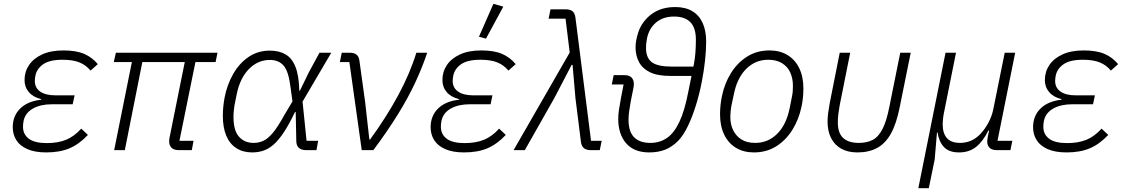

<svg xmlns="http://www.w3.org/2000/svg" viewBox="-20 -789 5915 1009"><path d="M407 -113 442 -80Q396 -31 345 -9.5Q294 12 223 12Q163 12 123.5 -5.5Q84 -23 65.5 -53Q47 -83 47 -120Q47 -180 86 -218.5Q125 -257 196 -265L197 -268Q155 -278 132 -304.5Q109 -331 109 -368Q109 -412 132.5 -447Q156 -482 201.5 -503Q247 -524 313 -524Q380 -524 422 -506Q464 -488 494 -452L456 -418Q432 -447 397.5 -461Q363 -475 309 -475Q240 -475 206.5 -451Q173 -427 166 -391Q165 -385 164 -378.5Q163 -372 163 -363Q163 -328 191 -308Q219 -288 271 -288H372L362 -241H252Q193 -241 153 -218.5Q113 -196 104 -154Q102 -144 101.5 -137Q101 -130 101 -122Q101 -83 131.5 -60Q162 -37 226 -37Q285 -37 327.5 -54.5Q370 -72 407 -113Z M988 0H919Q894 0 881.5 -12.5Q869 -25 869 -46Q869 -50 869.5 -55.5Q870 -61 871 -66L951 -463H728L636 0H580L673 -463H578L589 -512H1123L1113 -463H1007L923 -49H997Z M1652 -49 1643 0H1589Q1563 0 1549.5 -13Q1536 -26 1537 -53L1534 -200H1530Q1499 -135 1471.5 -93.5Q1444 -52 1417.5 -29Q1391 -6 1363.5 3Q1336 12 1305 12Q1257 12 1222 -10.5Q1187 -33 1169 -76Q1151 -119 1151 -181Q1151 -205 1153.5 -229Q1156 -253 1160 -275Q1173 -343 1205 -399.5Q1237 -456 1286 -489.5Q1335 -523 1398 -523Q1447 -523 1481 -503Q1515 -483 1533 -437Q1551 -391 1553 -312H1556L1602 -407L1659 -512H1721L1570 -255L1591 -49ZM1313 -38Q1340 -38 1364 -49Q1388 -60 1414 -91Q1440 -122 1474 -184L1517 -256L1507 -329Q1497 -413 1471 -443.5Q1445 -474 1398 -474Q1335 -474 1288 -426Q1241 -378 1224 -294L1212 -234Q1210 -220 1208.5 -205.5Q1207 -191 1207 -175Q1207 -103 1236 -70.5Q1265 -38 1313 -38Z M1942 0H1881L1816 -463H1766L1776 -512H1817Q1841 -512 1853.5 -502Q1866 -492 1869 -469L1899 -252L1921 -56H1925Q2011 -174 2073 -289Q2135 -404 2168 -512H2225Q2201 -439 2163.5 -358Q2126 -277 2071 -188Q2016 -99 1942 0Z M2603 -113 2638 -80Q2592 -31 2541 -9.5Q2490 12 2419 12Q2359 12 2319.5 -5.5Q2280 -23 2261.5 -53Q2243 -83 2243 -120Q2243 -180 2282 -218.5Q2321 -257 2392 -265L2393 -268Q2351 -278 2328 -304.5Q2305 -331 2305 -368Q2305 -412 2328.5 -447Q2352 -482 2397.5 -503Q2443 -524 2509 -524Q2576 -524 2618 -506Q2660 -488 2690 -452L2652 -418Q2628 -447 2593.5 -461Q2559 -475 2505 -475Q2436 -475 2402.5 -451Q2369 -427 2362 -391Q2361 -385 2360 -378.5Q2359 -372 2359 -363Q2359 -328 2387 -308Q2415 -288 2467 -288H2568L2558 -241H2448Q2389 -241 2349 -218.5Q2309 -196 2300 -154Q2298 -144 2297.5 -137Q2297 -130 2297 -122Q2297 -83 2327.5 -60Q2358 -37 2422 -37Q2481 -37 2523.5 -54.5Q2566 -72 2603 -113ZM2625 -754 2534 -586 2497 -596 2573 -769Z M2974 -513 2952 -691H2863L2873 -740H2952Q2977 -740 2989 -729.5Q3001 -719 3004 -697L3086 -49H3142L3132 0H3085Q3061 0 3048.5 -10.5Q3036 -21 3033 -43L3004 -274L2989 -448H2984L2894 -275L2738 0H2679Z M3205 -394H3262Q3287 -394 3299 -381.5Q3311 -369 3311 -348Q3311 -344 3310.5 -339Q3310 -334 3309 -328L3295 -258Q3290 -229 3286.5 -205.5Q3283 -182 3283 -160Q3283 -98 3312 -68Q3341 -38 3398 -38Q3447 -38 3485 -64Q3523 -90 3551 -150Q3579 -210 3598 -311L3614 -390H3503Q3435 -390 3395.5 -409.5Q3356 -429 3338 -463Q3320 -497 3320 -540Q3320 -575 3334 -618.5Q3348 -662 3381 -695Q3410 -724 3446.5 -738Q3483 -752 3528 -752Q3582 -752 3618 -730.5Q3654 -709 3672.5 -668.5Q3691 -628 3691 -571Q3691 -524 3685 -469.5Q3679 -415 3668 -359Q3656 -296 3637 -235Q3618 -174 3594.5 -125.5Q3571 -77 3544 -49Q3511 -16 3474.5 -2Q3438 12 3392 12Q3312 12 3270.5 -36Q3229 -84 3229 -164Q3229 -187 3232.5 -210.5Q3236 -234 3243 -272L3257 -345H3195ZM3375 -537Q3375 -485 3405.5 -462Q3436 -439 3511 -439H3624L3627 -454Q3632 -480 3634.5 -512.5Q3637 -545 3637 -580Q3637 -643 3608 -672.5Q3579 -702 3522 -702Q3465 -702 3428 -671Q3391 -640 3380 -587Q3377 -572 3376 -560.5Q3375 -549 3375 -537Z M3942 12Q3888 12 3848 -12Q3808 -36 3786 -81Q3764 -126 3764 -188Q3764 -213 3766.5 -237Q3769 -261 3774 -284Q3788 -352 3822 -406Q3856 -460 3907 -492Q3958 -524 4024 -524Q4078 -524 4118 -500Q4158 -476 4180 -431Q4202 -386 4202 -324Q4202 -299 4199.5 -275Q4197 -251 4192 -228Q4178 -161 4144 -106.5Q4110 -52 4059 -20Q4008 12 3942 12ZM3949 -38Q4016 -38 4064 -85.5Q4112 -133 4130 -221L4142 -282Q4145 -295 4146 -309Q4147 -323 4147 -338Q4147 -377 4133 -408Q4119 -439 4089.5 -457Q4060 -475 4017 -475Q3950 -475 3901.5 -427Q3853 -379 3836 -291L3823 -230Q3821 -217 3819.5 -203Q3818 -189 3818 -174Q3818 -135 3833 -104.5Q3848 -74 3876.5 -56Q3905 -38 3949 -38Z M4448 -512 4393 -237Q4389 -215 4386 -192.5Q4383 -170 4383 -145Q4383 -90 4411 -64Q4439 -38 4493 -38Q4535 -38 4565.5 -53.5Q4596 -69 4617.5 -110.5Q4639 -152 4654 -229L4711 -512H4766L4708 -225Q4691 -139 4662 -87Q4633 -35 4589.5 -11.5Q4546 12 4486 12Q4436 12 4401 -7.5Q4366 -27 4347.5 -63.5Q4329 -100 4329 -150Q4329 -170 4332 -194Q4335 -218 4340 -245L4393 -512Z M4861 200H4806L4949 -512H5004L4940 -193Q4937 -178 4935.5 -162Q4934 -146 4934 -136Q4934 -88 4956.5 -63Q4979 -38 5026 -38Q5055 -38 5082.5 -49.5Q5110 -61 5134 -87Q5158 -113 5175.5 -146.5Q5193 -180 5200 -215L5260 -512H5315L5222 -49H5300L5290 0H5218Q5193 0 5180.5 -12.5Q5168 -25 5168 -46Q5168 -51 5169 -56.5Q5170 -62 5171 -70L5178 -103H5174Q5146 -46 5109.5 -17Q5073 12 5020 12Q4967 12 4940.5 -16.5Q4914 -45 4907 -93H4904L4892 49Z M5769 -113 5804 -80Q5758 -31 5707 -9.5Q5656 12 5585 12Q5525 12 5485.5 -5.5Q5446 -23 5427.5 -53Q5409 -83 5409 -120Q5409 -180 5448 -218.5Q5487 -257 5558 -265L5559 -268Q5517 -278 5494 -304.5Q5471 -331 5471 -368Q5471 -412 5494.5 -447Q5518 -482 5563.5 -503Q5609 -524 5675 -524Q5742 -524 5784 -506Q5826 -488 5856 -452L5818 -418Q5794 -447 5759.5 -461Q5725 -475 5671 -475Q5602 -475 5568.5 -451Q5535 -427 5528 -391Q5527 -385 5526 -378.5Q5525 -372 5525 -363Q5525 -328 5553 -308Q5581 -288 5633 -288H5734L5724 -241H5614Q5555 -241 5515 -218.5Q5475 -196 5466 -154Q5464 -144 5463.5 -137Q5463 -130 5463 -122Q5463 -83 5493.5 -60Q5524 -37 5588 -37Q5647 -37 5689.5 -54.5Q5732 -72 5769 -113Z"/></svg>

Font: IBM Plex Sans Light
Style: Italic
Weight: 300
Italic angle: -11.31°
Designer: Mike Abbink, Paul van der Laan, Pieter van Rosmalen
Foundry: Bold Monday
Version: Version 3.201